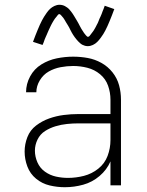

<svg xmlns="http://www.w3.org/2000/svg" viewBox="-20 -775 616 803"><path d="M251 8Q290 8 328 -2.5Q366 -13 396.5 -39Q427 -65 442 -100V0H486V-358Q486 -389 478 -418.5Q470 -448 450.5 -472.5Q431 -497 404 -512Q377 -527 347 -532.5Q317 -538 286 -538Q252 -538 217.5 -531Q183 -524 153 -505.5Q123 -487 106 -455.5Q89 -424 89 -389H132Q132 -415 146.5 -439Q161 -463 184 -476Q207 -489 233.5 -494Q260 -499 286 -499Q316 -499 345.5 -491.5Q375 -484 398.5 -464.5Q422 -445 432 -416.5Q442 -388 442 -358V-298H308Q277 -298 246 -294Q215 -290 185.5 -279.5Q156 -269 131 -250Q106 -231 94.5 -201.5Q83 -172 83 -141Q83 -109 94.5 -78.5Q106 -48 131 -27.5Q156 -7 187.5 0.5Q219 8 251 8ZM264 -31Q239 -31 214 -36.5Q189 -42 168 -57Q147 -72 136.5 -96Q126 -120 126 -145Q126 -169 137 -191.5Q148 -214 168.5 -227Q189 -240 212.5 -247Q236 -254 260 -256.5Q284 -259 308 -259H442V-189Q442 -155 430 -123Q418 -91 391 -69.5Q364 -48 331 -39.5Q298 -31 264 -31ZM347 -582Q358 -582 368.5 -587Q379 -592 386.5 -599.5Q394 -607 401 -616.5Q408 -626 412 -632.5Q416 -639 420.5 -647.5Q425 -656 429.5 -666Q434 -676 438.5 -687Q443 -698 448 -710.5Q453 -723 458 -737L418 -751Q416 -744 413.5 -738.5Q411 -733 409 -727.5Q407 -722 405 -716.5Q403 -711 400.5 -706Q398 -701 396 -696.5Q394 -692 392.5 -687.5Q391 -683 389 -679Q387 -675 385 -671.5Q383 -668 381.5 -664.5Q380 -661 378 -658Q376 -655 374.5 -652Q373 -649 371.5 -647Q370 -645 366 -639.5Q362 -634 359.5 -631Q357 -628 354.5 -624.5Q352 -621 347 -621Q345 -621 339.5 -627Q334 -633 331.5 -637Q329 -641 326 -645.5Q323 -650 320 -655Q317 -660 314 -666Q311 -672 308 -677.5Q305 -683 302 -688Q299 -693 296 -698Q293 -703 290 -708Q287 -713 284 -717.5Q281 -722 277.5 -726.5Q274 -731 270 -735.5Q266 -740 261 -743.5Q256 -747 251.5 -749.5Q247 -752 241 -753.5Q235 -755 229 -755Q218 -755 207.5 -750Q197 -745 189.5 -738Q182 -731 175 -721Q168 -711 164 -704.5Q160 -698 155.5 -689.5Q151 -681 146.5 -671Q142 -661 137.5 -650Q133 -639 128 -626.5Q123 -614 118 -600L158 -587Q161 -593 163 -599Q165 -605 167 -610.5Q169 -616 171.5 -621Q174 -626 176 -631Q178 -636 180 -640.5Q182 -645 184 -649.5Q186 -654 188 -658Q190 -662 191.5 -665.5Q193 -669 195 -672.5Q197 -676 198.5 -679Q200 -682 202 -685Q204 -688 205 -690Q206 -692 210 -697.5Q214 -703 217 -706Q220 -709 222 -712.5Q224 -716 229 -716Q231 -716 236.5 -710Q242 -704 245 -700Q248 -696 250.5 -691.5Q253 -687 256 -682Q259 -677 262.5 -671.5Q266 -666 269 -660.5Q272 -655 274.5 -649.5Q277 -644 280 -639Q283 -634 286 -629Q289 -624 292.5 -619.5Q296 -615 299.5 -610.5Q303 -606 307 -602Q311 -598 315.5 -594Q320 -590 325 -587.5Q330 -585 335.5 -583.5Q341 -582 347 -582Z"/></svg>

Font: Iosevka Sparkle Extralight
Style: Regular
Weight: 200
Designer: Belleve Invis
Foundry: Belleve Invis
Version: Version 4.5.0; ttfautohint (v1.8.3)